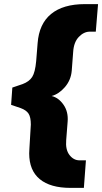

<svg xmlns="http://www.w3.org/2000/svg" viewBox="-20 -732 497 934"><path d="M457 -712 446 -578H417Q388 -578 363.5 -552.5Q339 -527 336 -480L329 -388Q325 -342 295.5 -308Q266 -274 231 -265Q265 -257 289 -222.5Q313 -188 309 -140L302 -50Q298 -4 318 22Q338 48 367 48H398L388 182H323Q225 182 173.5 139.5Q122 97 122 14Q122 0 123 -8L128 -93Q130 -117 130 -126Q130 -162 119 -179Q108 -196 81 -206L34 -222L40 -306L90 -323Q122 -335 136.5 -357.5Q151 -380 156 -435L163 -522Q170 -616 228.5 -664Q287 -712 393 -712Z"/></svg>

Font: Muli Black
Style: Italic
Weight: 900
Italic angle: -4.541°
Designer: Vernon Adams
Foundry: Vernon Adams
Version: Version 2.001